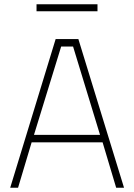

<svg xmlns="http://www.w3.org/2000/svg" viewBox="-20 -884 631 904"><path d="M564 0H527L463 -214H129L65 0H28L242 -700H349ZM451 -249 324 -665H268L140 -249ZM439 -831H152V-864H439Z"/></svg>

Font: Storia Sans Thin
Style: Regular
Weight: 100
Designer: Accademia di Belle Arti di Urbino and others
Foundry: Accademia di Belle Arti di Urbino and others.
Version: Version 60.001;May 25, 2020;FontCreator 12.0.0.2522 64-bit